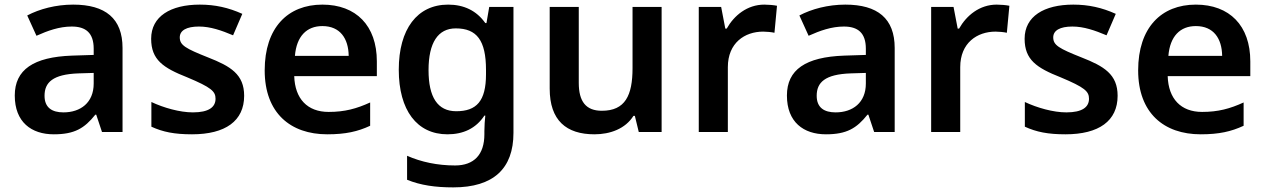

<svg xmlns="http://www.w3.org/2000/svg" viewBox="-20 -623 5484 832"><path d="M297 -603C222 -603 151 -584 98 -556L138 -468C187 -490 237 -508 291 -508C351 -508 386 -481 386 -412V-385L292 -382C125 -376 44 -321 44 -209C44 -94 116 -41 213 -41C303 -41 346 -67 393 -126H397L422 -51H511V-415C511 -543 437 -603 297 -603ZM320 -305 386 -307V-261C386 -178 329 -136 255 -136C206 -136 173 -156 173 -208C173 -266 209 -301 320 -305Z M1038 -208C1038 -301 979 -336 882 -374C784 -413 759 -427 759 -461C759 -491 788 -508 842 -508C892 -508 940 -491 990 -470L1030 -563C970 -590 912 -603 846 -603C719 -603 635 -552 635 -455C635 -364 687 -329 791 -288C896 -244 914 -227 914 -195C914 -159 885 -136 816 -136C759 -136 689 -156 636 -181V-74C686 -51 736 -41 812 -41C957 -41 1038 -99 1038 -208Z M1377 -603C1227 -603 1127 -503 1127 -318C1127 -133 1239 -41 1398 -41C1478 -41 1530 -53 1584 -78V-179C1525 -152 1474 -138 1404 -138C1312 -138 1258 -195 1255 -293H1613V-357C1613 -512 1523 -603 1377 -603ZM1377 -510C1454 -510 1490 -456 1491 -381H1258C1265 -466 1309 -510 1377 -510Z M1922 -603C1788 -603 1708 -497 1708 -321C1708 -145 1787 -41 1919 -41C1987 -41 2042 -66 2079 -122H2083C2081 -106 2079 -75 2079 -55V-41C2079 47 2034 94 1952 94C1876 94 1805 79 1744 52V156C1803 180 1867 189 1944 189C2118 189 2205 108 2205 -47V-593H2100L2088 -523H2083C2045 -577 1990 -603 1922 -603ZM1955 -500C2046 -500 2086 -448 2086 -320V-301C2086 -185 2045 -141 1957 -141C1876 -141 1837 -202 1837 -319C1837 -438 1878 -500 1955 -500Z M2847 -593H2721V-328C2721 -209 2689 -143 2588 -143C2519 -143 2488 -183 2488 -264V-593H2362V-239C2362 -101 2434 -41 2556 -41C2624 -41 2690 -65 2725 -121H2731L2748 -51H2847Z M3292 -603C3218 -603 3161 -556 3129 -499H3123L3105 -593H3008V-51H3134V-332C3134 -437 3207 -486 3287 -486C3301 -486 3323 -484 3336 -481L3347 -598C3333 -601 3309 -603 3292 -603Z M3643 -603C3568 -603 3497 -584 3444 -556L3484 -468C3533 -490 3583 -508 3637 -508C3697 -508 3732 -481 3732 -412V-385L3638 -382C3471 -376 3390 -321 3390 -209C3390 -94 3462 -41 3559 -41C3649 -41 3692 -67 3739 -126H3743L3768 -51H3857V-415C3857 -543 3783 -603 3643 -603ZM3666 -305 3732 -307V-261C3732 -178 3675 -136 3601 -136C3552 -136 3519 -156 3519 -208C3519 -266 3555 -301 3666 -305Z M4299 -603C4225 -603 4168 -556 4136 -499H4130L4112 -593H4015V-51H4141V-332C4141 -437 4214 -486 4294 -486C4308 -486 4330 -484 4343 -481L4354 -598C4340 -601 4316 -603 4299 -603Z M4823 -208C4823 -301 4764 -336 4667 -374C4569 -413 4544 -427 4544 -461C4544 -491 4573 -508 4627 -508C4677 -508 4725 -491 4775 -470L4815 -563C4755 -590 4697 -603 4631 -603C4504 -603 4420 -552 4420 -455C4420 -364 4472 -329 4576 -288C4681 -244 4699 -227 4699 -195C4699 -159 4670 -136 4601 -136C4544 -136 4474 -156 4421 -181V-74C4471 -51 4521 -41 4597 -41C4742 -41 4823 -99 4823 -208Z M5162 -603C5012 -603 4912 -503 4912 -318C4912 -133 5024 -41 5183 -41C5263 -41 5315 -53 5369 -78V-179C5310 -152 5259 -138 5189 -138C5097 -138 5043 -195 5040 -293H5398V-357C5398 -512 5308 -603 5162 -603ZM5162 -510C5239 -510 5275 -456 5276 -381H5043C5050 -466 5094 -510 5162 -510Z"/></svg>

Font: Noto Sans Tamil UI SemiBold
Style: Regular
Weight: 600
Designer: Jelle Bosma - Monotype Design Team
Foundry: Monotype Imaging Inc.
Version: Version 2.004